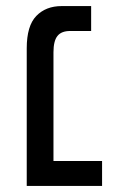

<svg xmlns="http://www.w3.org/2000/svg" viewBox="-20 -612 389 632"><path d="M68 0V-453Q68 -527 99.5 -559.5Q131 -592 183 -592H280V-510H211Q182 -510 169 -493.5Q156 -477 156 -440V-82H316V0Z"/></svg>

Font: Noto Sans Hebrew SemiCondensed
Style: Regular
Weight: 400
Width: 4
Designer: Monotype Design Team
Foundry: Monotype Imaging Inc.
Version: Version 2.003